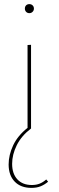

<svg xmlns="http://www.w3.org/2000/svg" viewBox="-20 -625 285 934"><path d="M101 -583Q101 -593 107 -599Q113 -605 123 -605Q132 -605 138.5 -599Q145 -593 145 -583Q145 -574 138.5 -567.5Q132 -561 123 -561Q113 -561 107 -567.5Q101 -574 101 -583ZM214 259Q196 274 177 281.5Q158 289 133 289Q81 289 51.5 258.5Q22 228 22 175Q22 129 44 82Q66 35 114 -3V-406L131 -407V0Q84 36 61.5 81.5Q39 127 39 172Q39 220 64.5 247.5Q90 275 135 275Q156 275 172.5 268.5Q189 262 205 248Z"/></svg>

Font: Ysabeau Infant Thin
Style: Regular
Weight: 200
Designer: Christian Thalmann (Catharsis Fonts)
Version: Version 0.003